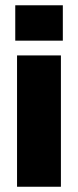

<svg xmlns="http://www.w3.org/2000/svg" viewBox="-20 -711 297 731"><path d="M38.1 -690.9H219.2V-556.2H38.1ZM44.9 -500H211.9V0H44.9Z"/></svg>

Font: Overused Grotesk ExtraBold
Style: Regular
Weight: 800
Version: Version 0.002